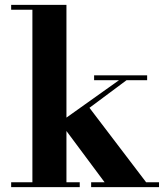

<svg xmlns="http://www.w3.org/2000/svg" viewBox="-20 -770 690 790"><path d="M25.9 -20H113.3V-730H25.9V-750H253.4V-286.1L469.5 -439.9H367.2V-460H585.4V-439.9H500.5L348.1 -326.4L581.3 -20H634.3V0H355V-20H410.4L253.4 -231V-20H308.1V0H25.9Z"/></svg>

Font: Bodoni* 11
Style: Bold
Weight: 700
Version: Version 2.000; ttfautohint (v1.8.1)